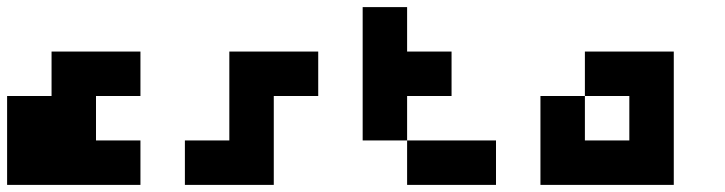

<svg xmlns="http://www.w3.org/2000/svg" viewBox="-20 -395 2040 540"><path d="M375 -250V-125H250V0H375V125H0V-125H125V-250Z M875 -250V-125H750V125H500V0H625V-250Z M1125 -375V-250H1250V-125H1125V0H1000V-375ZM1375 0V125H1125V0Z M1875 -250V125H1500V-125H1625V0H1750V-125H1625V-250Z"/></svg>

Font: Bytesized
Style: Regular
Weight: 400
Monospace: yes
Designer: baltdev
Version: Version 1.000